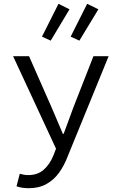

<svg xmlns="http://www.w3.org/2000/svg" viewBox="-20 -782 640 1011"><path d="M131 209Q114 209 97 206.5Q80 204 67 199L84 133Q94 136 105.5 138Q117 140 128 140Q179 140 211 111Q243 82 261 37L275 1L49 -486H133L251 -218Q265 -186 280.5 -149Q296 -112 311 -77H315Q328 -112 341.5 -148.5Q355 -185 367 -218L472 -486H552L337 40Q319 88 292 126Q265 164 225.5 186.5Q186 209 131 209ZM247 -568 201 -589 288 -762 346 -733ZM398 -568 352 -589 439 -762 498 -733Z"/></svg>

Font: Source Code Variable
Style: Regular
Weight: 400
Monospace: yes
Designer: Paul D. Hunt, Teo Tuominen
Foundry: Adobe Systems Incorporated
Version: Version 1.010;hotconv 1.0.106;makeotfexe 2.5.65593